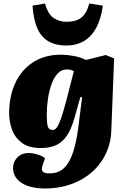

<svg xmlns="http://www.w3.org/2000/svg" viewBox="-20 -842 715 1092"><path d="M447 -289 437 -290 404 -173Q384 -101 355.5 -63.5Q327 -26 291 -13Q255 0 214 0Q144 0 104.5 -29.5Q65 -59 48.5 -104.5Q32 -150 32 -199Q32 -294 66.5 -369Q101 -444 167.5 -487.5Q234 -531 329 -531Q358 -531 398 -524Q438 -517 469 -501L581 -529L629 -510L613 -97Q611 -40 591.5 10Q572 60 538.5 100.5Q505 141 458.5 170Q412 199 356 214.5Q300 230 236 230Q195 230 161 222Q127 214 103.5 199Q80 184 67 162Q54 140 54 113Q54 79 78.5 53.5Q103 28 146 28Q157 28 175.5 32Q194 36 211.5 43Q229 50 236 59L226 86Q220 102 218.5 115.5Q217 129 226 136.5Q235 144 261 144Q315 144 347 111Q379 78 397 19.5Q415 -39 425 -115ZM280 -103Q290 -103 299 -112Q308 -121 318 -144.5Q328 -168 340.5 -210.5Q353 -253 370 -320L400 -437Q393 -442 382 -444.5Q371 -447 360 -447Q329 -447 307.5 -423.5Q286 -400 272.5 -362Q259 -324 252.5 -278.5Q246 -233 246 -189Q246 -144 251.5 -123.5Q257 -103 280 -103ZM356 -583Q298 -583 256.5 -606.5Q215 -630 192.5 -680.5Q170 -731 165 -810L236 -822Q254 -759 286.5 -738.5Q319 -718 359 -718Q411 -718 441.5 -741Q472 -764 488 -822L565 -810Q555 -736 528 -685Q501 -634 457.5 -608.5Q414 -583 356 -583Z"/></svg>

Font: Literata Black
Style: Italic
Weight: 900
Italic angle: -2°
Designer: Latin by Veronika Burian and Jose Scaglione. Greek by Irene Vlachou. Cyrillic by Vera Evstafieva
Foundry: TypeTogether
Version: Version 3.002